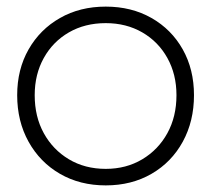

<svg xmlns="http://www.w3.org/2000/svg" viewBox="-20 -551 639 581"><path d="M300 10Q222 10 161.5 -25Q101 -60 66.5 -122Q32 -184 32 -263Q32 -341 66.5 -401.5Q101 -462 161.5 -496.5Q222 -531 300 -531Q378 -531 438.5 -496.5Q499 -462 533 -401.5Q567 -341 567 -263Q567 -184 533 -122Q499 -60 438.5 -25Q378 10 300 10ZM300 -40Q362 -40 410.5 -69Q459 -98 486.5 -148Q514 -198 514 -263Q514 -326 486.5 -375.5Q459 -425 410.5 -453Q362 -481 300 -481Q237 -481 188.5 -453Q140 -425 112.5 -375.5Q85 -326 85 -263Q85 -198 112.5 -148Q140 -98 188.5 -69Q237 -40 300 -40Z"/></svg>

Font: Lexend ExtraLight
Style: Regular
Weight: 200
Designer: Bonnie Shaver-Troup, Thomas Jockin
Foundry: Lexend
Version: Version 1.007; ttfautohint (v1.8.3)